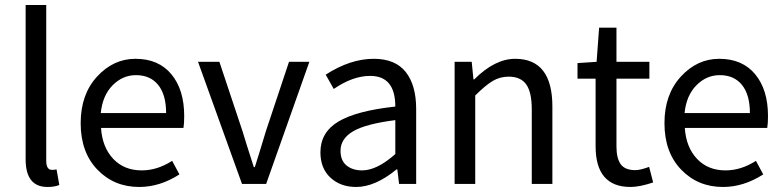

<svg xmlns="http://www.w3.org/2000/svg" viewBox="-20 -732 3114 764"><path d="M169 12Q82 12 82 -98V-712H164V-92Q164 -56 187 -56Q196 -56 205 -58L216 4Q198 12 169 12Z M534 12Q434 12 367.5 -57Q301 -126 301 -242Q301 -356 366 -427Q431 -498 519 -498Q611 -498 662 -436.5Q713 -375 713 -270Q713 -241 710 -223H382Q387 -146 430.5 -100Q474 -54 544 -54Q606 -54 665 -92L694 -38Q616 12 534 12ZM381 -282H641Q641 -355 609.5 -394Q578 -433 521 -433Q468 -433 428 -392.5Q388 -352 381 -282Z M943 0 768 -486H853L945 -210Q959 -163 990 -67H994Q998 -80 1014 -131Q1030 -182 1038 -210L1130 -486H1211L1039 0Z M1397 12Q1335 12 1295 -25Q1255 -62 1255 -126Q1255 -205 1326 -248Q1397 -291 1553 -308Q1553 -430 1453 -430Q1384 -430 1308 -378L1276 -435Q1374 -498 1467 -498Q1553 -498 1594.5 -445.5Q1636 -393 1636 -298V0H1568L1561 -58H1558Q1473 12 1397 12ZM1421 -54Q1480 -54 1553 -119V-254Q1435 -239 1385 -209.5Q1335 -180 1335 -132Q1335 -93 1359 -73.5Q1383 -54 1421 -54Z M1789 0V-486H1857L1864 -416H1867Q1949 -498 2030 -498Q2178 -498 2178 -308V0H2096V-297Q2096 -365 2074 -396Q2052 -427 2004 -427Q1969 -427 1940 -409.5Q1911 -392 1871 -352V0Z M2489 12Q2350 12 2350 -150V-419H2278V-481L2354 -486L2364 -622H2433V-486H2564V-419H2433V-149Q2433 -102 2450 -78.5Q2467 -55 2508 -55Q2528 -55 2563 -68L2579 -6Q2525 12 2489 12Z M2857 12Q2757 12 2690.5 -57Q2624 -126 2624 -242Q2624 -356 2689 -427Q2754 -498 2842 -498Q2934 -498 2985 -436.5Q3036 -375 3036 -270Q3036 -241 3033 -223H2705Q2710 -146 2753.5 -100Q2797 -54 2867 -54Q2929 -54 2988 -92L3017 -38Q2939 12 2857 12ZM2704 -282H2964Q2964 -355 2932.5 -394Q2901 -433 2844 -433Q2791 -433 2751 -392.5Q2711 -352 2704 -282Z"/></svg>

Font: Toshiba Sans
Style: Regular
Weight: 400
Designer: Paul D. Hunt
Foundry: Toshiba Corporation
Version: Version 2.020;PS 2.0;hotconv 1.0.86;makeotf.lib2.5.63406